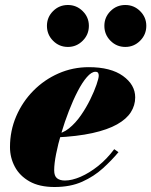

<svg xmlns="http://www.w3.org/2000/svg" viewBox="-20 -739 606 769"><path d="M198.5 10Q138 10 98.5 -12.2Q59 -34.5 39.5 -71Q20 -107.5 20 -150Q20 -215.5 45 -273.5Q70 -331.5 113.8 -375.8Q157.5 -420 214.5 -445Q271.5 -470 335.5 -470Q423.5 -470 472.5 -434.8Q521.5 -399.5 521.5 -349Q521.5 -317 504 -289.5Q486.5 -262 448.8 -240.8Q411 -219.5 350.2 -206Q289.5 -192.5 202.5 -188.5V-202.5Q230.5 -204 256.5 -225Q282.5 -246 304 -277Q325.5 -308 341.5 -340.8Q357.5 -373.5 366.5 -399.8Q375.5 -426 375.5 -436Q375.5 -443 372.8 -447.2Q370 -451.5 362 -451.5Q346.5 -451.5 328 -430.2Q309.5 -409 291 -373.2Q272.5 -337.5 255.8 -294.2Q239 -251 225.8 -206.5Q212.5 -162 204.8 -122.8Q197 -83.5 197 -57Q197 -34 208.5 -25Q220 -16 240 -16Q268 -16 302.8 -31Q337.5 -46 372.8 -74Q408 -102 437.5 -141.5L454.5 -129.5Q427.5 -97 392 -64.8Q356.5 -32.5 309.2 -11.2Q262 10 198.5 10ZM482 -551Q447 -551 422.5 -575.8Q398 -600.5 398 -635.5Q398 -670 422.5 -694.5Q447 -719 482 -719Q516.5 -719 541.2 -694.5Q566 -670 566 -635.5Q566 -600.5 541.2 -575.8Q516.5 -551 482 -551ZM252 -551Q217 -551 192.5 -575.8Q168 -600.5 168 -635.5Q168 -670 192.5 -694.5Q217 -719 252 -719Q286.5 -719 311.2 -694.5Q336 -670 336 -635.5Q336 -600.5 311.2 -575.8Q286.5 -551 252 -551Z"/></svg>

Font: Bodoni Moda 11pt Black
Style: Italic
Weight: 900
Italic angle: -13°
Designer: Owen Earl
Foundry: indestructible type
Version: Version 2.004